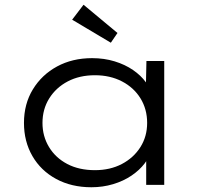

<svg xmlns="http://www.w3.org/2000/svg" viewBox="-20 -779 857 809"><path d="M365 10Q281 10 216.5 -25Q152 -60 116.5 -121.5Q81 -183 81 -261Q81 -341 118.5 -402.5Q156 -464 220.5 -499Q285 -534 368 -534Q419 -534 463 -520.5Q507 -507 540.5 -484Q574 -461 595 -432Q616 -403 619 -375L594 -381L597 -522H672V0H596V-139L616 -150Q612 -120 590 -91Q568 -62 534 -39Q500 -16 456.5 -3Q413 10 365 10ZM380 -62Q444 -62 493.5 -88Q543 -114 571.5 -159Q600 -204 600 -261Q600 -319 572 -364.5Q544 -410 494 -436Q444 -462 380 -462Q315 -462 265.5 -436Q216 -410 187.5 -364.5Q159 -319 159 -261Q159 -205 186.5 -159.5Q214 -114 263.5 -88Q313 -62 380 -62ZM447 -599 284 -696 332 -759 475 -640Z"/></svg>

Font: Lexend Giga Light
Style: Regular
Weight: 300
Version: Version 1.007